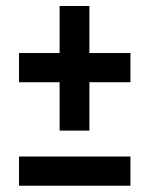

<svg xmlns="http://www.w3.org/2000/svg" viewBox="-20 -688 487 626"><path d="M174.3 -419.9V-262.2H271.5V-419.9H405.3V-515.1H271.5V-668.5H174.3V-515.1H42V-419.9ZM42 -177.7V-82.5H405.3V-177.7Z"/></svg>

Font: Fjalla One
Style: Regular
Weight: 400
Designer: Irina Smirnova
Foundry: Irina Smirnova
Version: Version 1.001